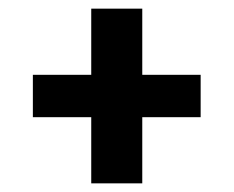

<svg xmlns="http://www.w3.org/2000/svg" viewBox="-20 -562 540 444"><path d="M191 -138V-291H56V-389H191V-542H309V-389H444V-291H309V-138Z"/></svg>

Font: Iosevka Term Curly Heavy
Style: Regular
Weight: 900
Designer: Belleve Invis
Foundry: Belleve Invis
Version: Version 32.3.0